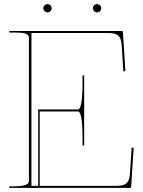

<svg xmlns="http://www.w3.org/2000/svg" viewBox="-20 -910 695 930"><path d="M195.8 -856Q189.9 -861.8 189.9 -870.1Q189.9 -878.4 195.8 -884.3Q201.7 -890.1 210 -890.1Q218.3 -890.1 224.1 -884.3Q230 -878.4 230 -870.1Q230 -861.8 224.1 -856Q218.3 -850.1 210 -850.1Q201.7 -850.1 195.8 -856ZM436 -856Q430.2 -861.8 430.2 -870.1Q430.2 -878.4 436 -884.3Q441.9 -890.1 450.2 -890.1Q458.5 -890.1 464.4 -884.3Q470.2 -878.4 470.2 -870.1Q470.2 -861.8 464.4 -856Q458.5 -850.1 450.2 -850.1Q441.9 -850.1 436 -856ZM24.9 0V-7.3H44.9Q77.1 -7.3 94.5 -11.7Q111.8 -16.1 116 -21.5Q120.1 -26.9 120.1 -35.6V-727.5Q120.1 -740.7 105.5 -746.6Q90.8 -752.4 44.9 -752.4H24.9V-759.8H569.8Q575.2 -759.8 575.2 -755.4L587.4 -565.4L577.6 -564.5L569.3 -691.4Q567.4 -724.1 553.2 -737.1Q539.1 -750 505.9 -750H132.3V-9.8H165V-379.9H357.4Q379.9 -379.9 379.9 -515.1V-544.9H387.7V-205.1H379.9V-234.9Q379.9 -370.1 357.4 -370.1H172.4V-9.8H545.9Q579.6 -9.8 593.3 -22.9Q606.9 -36.1 609.4 -68.4L617.7 -195.3L627.4 -194.3L615.2 -4.4Q615.2 0 609.9 0Z"/></svg>

Font: ZnikomitNo25
Style: Regular
Weight: 100
Designer: gluk
Foundry: gluk
Version: Version 0.56